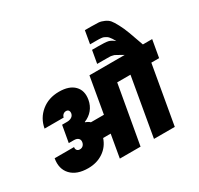

<svg xmlns="http://www.w3.org/2000/svg" viewBox="-216 -1359 1687 1627"><g transform="rotate(-30 627.5 -545.5)"><path d="M713.9 0H511.2L549.8 -222.2H476.1Q451.2 -147.9 388.2 -105.5Q325.2 -63 240.2 -63Q128.9 -63 73 -122.3Q17.1 -181.6 34.2 -278.8H224.1Q220.7 -261.7 229.5 -249.3Q238.3 -236.8 257.8 -236.8Q276.9 -236.8 289.6 -248.8Q302.2 -260.7 305.2 -279.8Q309.1 -302.2 295.2 -316.2Q281.2 -330.1 251 -330.1H202.1L231 -493.2H279.8Q304.7 -493.2 323.2 -504.2Q341.8 -515.1 346.2 -537.1Q349.1 -555.2 341.3 -566.2Q333.5 -577.1 316.9 -577.1Q300.3 -577.1 288.1 -566.2Q275.9 -555.2 272.9 -539.1H85.9Q102.5 -632.3 173.6 -690.7Q244.6 -749 347.2 -749Q446.8 -749 495.8 -698.7Q544.9 -648.4 529.8 -564Q520.5 -512.2 489.3 -474.6Q458 -437 410.2 -418L409.2 -414.1Q435.1 -405.8 453.1 -389.2H580.1L641.1 -740.2H985.8Q973.6 -747.1 957.3 -756.8Q940.9 -766.6 934.1 -769.8Q927.2 -772.9 918.5 -778.3Q909.7 -783.7 901.9 -784.9Q894 -786.1 887.2 -788.3Q880.4 -790.5 866.5 -790.5Q852.5 -790.5 842 -790.8Q831.5 -791 807.1 -791H746.1L768.1 -916H824.2Q896 -916 923.3 -910.2Q950.7 -904.3 983.9 -877Q974.6 -895.5 965.1 -909.4Q955.6 -923.3 947.3 -932.9Q939 -942.4 927.7 -948.5Q916.5 -954.6 908.9 -958Q901.4 -961.4 887.7 -962.9Q874 -964.4 866 -964.6Q857.9 -964.8 841.8 -964.8H776.9L798.8 -1090.8H858.9Q906.7 -1090.8 931.9 -1088.9Q957 -1086.9 986.1 -1073.7Q1015.1 -1060.5 1030.8 -1042Q1046.4 -1023.4 1070.1 -979.2Q1093.8 -935.1 1113 -883.1Q1132.3 -831.1 1164.1 -740.2H1254.9L1225.1 -570.8H1148.9L1048.8 0H845.2L944.8 -570.8H814.9Z"/></g></svg>

Font: SVN-Poppins Black
Style: Italic
Weight: 900
Italic angle: -10°
Designer: Ninad Kale (Devanagari), Jonny Pinhorn (Latin)
Foundry: Indian Type Foundry
Version: Version 3.002 2017